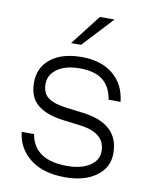

<svg xmlns="http://www.w3.org/2000/svg" viewBox="-80 -750 646 818"><g transform="rotate(10 243.0 -341.0)"><path d="M349 -690.5 227 -559.5H184L285.5 -690.5ZM283 -221 207.5 -230.5Q135 -239.5 96.2 -271.5Q57.5 -303.5 57.5 -367Q57.5 -432.5 106.5 -470.8Q155.5 -509 240 -509Q324.5 -509 376 -466.2Q427.5 -423.5 435 -349.5H383.5Q374 -406 339.2 -433Q304.5 -460 239 -460Q179.5 -460 143.2 -435Q107 -410 107 -369Q107 -329 133 -310.2Q159 -291.5 211.5 -285L286.5 -275.5Q443 -255.5 443 -128Q443 -66 392 -29Q341 8 257.5 8Q162.5 8 106.5 -35.8Q50.5 -79.5 42.5 -150.5H96Q114.5 -41 258 -41Q318 -41 355 -64.8Q392 -88.5 392 -128Q392 -207.5 283 -221Z"/></g></svg>

Font: Overused Grotesk Light
Style: Regular
Weight: 300
Version: Version 0.004